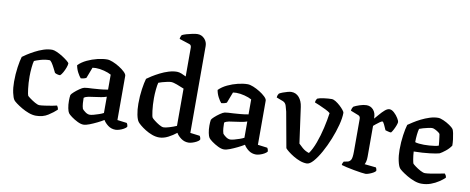

<svg xmlns="http://www.w3.org/2000/svg" viewBox="-68 -1106 3463 1416"><g transform="rotate(10 1664.0 -398.0)"><path d="M244 0Q218 0 189.5 -10.5Q161 -21 135.5 -36Q110 -51 92 -64.5Q74 -78 69 -85Q58 -100 50 -137Q42 -174 42 -219Q42 -277 49.5 -328.5Q57 -380 66 -409Q76 -417 98.5 -431.5Q121 -446 151 -462Q181 -478 214 -489Q247 -500 279 -500Q292 -500 314 -490.5Q336 -481 358 -467Q380 -453 396 -440Q412 -427 413 -421Q413 -410 406 -390.5Q399 -371 388.5 -352Q378 -333 368 -325Q355 -325 344 -328.5Q333 -332 328 -336Q321 -350 311 -370Q301 -390 290.5 -405.5Q280 -421 272 -421Q239 -421 205.5 -411Q172 -401 160 -395Q155 -380 151.5 -345Q148 -310 148 -279Q148 -227 153.5 -184.5Q159 -142 163 -135Q166 -131 183.5 -118Q201 -105 222 -93Q243 -81 256 -81Q270 -81 297.5 -85Q325 -89 350.5 -93.5Q376 -98 385 -101Q388 -97 391.5 -90Q395 -83 396 -72Q372 -49 334 -24.5Q296 0 244 0Z M600 4Q581 4 555.5 -8.5Q530 -21 509 -36.5Q488 -52 482 -61Q475 -71 470 -96Q465 -121 465 -151Q465 -175 468 -194Q471 -202 488 -217.5Q505 -233 526 -247.5Q547 -262 560 -265Q568 -267 585.5 -268Q603 -269 623 -270Q650 -272 675.5 -274Q701 -276 735 -282V-394Q714 -406 681 -414.5Q648 -423 619 -423Q612 -423 605.5 -422Q599 -421 594 -421L563 -340Q559 -337 548 -333.5Q537 -330 522 -329Q511 -341 497.5 -366Q484 -391 479 -420Q505 -446 542 -463.5Q579 -481 618.5 -490.5Q658 -500 691 -500Q708 -500 733 -490Q758 -480 783 -464.5Q808 -449 825 -432.5Q842 -416 842 -404V-73L913 -64Q916 -61 919 -53.5Q922 -46 922 -36Q915 -27 900 -18.5Q885 -10 868 -5Q851 0 840 0Q808 0 784 -18Q760 -36 748 -57Q729 -45 700.5 -31Q672 -17 645 -6.5Q618 4 600 4ZM634 -76Q644 -76 663 -81Q682 -86 702 -93Q722 -100 735 -107V-229Q716 -222 694 -218.5Q672 -215 650 -212Q624 -209 602 -205Q580 -201 568 -191Q568 -174 569.5 -151Q571 -128 577 -110Q582 -102 599.5 -89Q617 -76 634 -76Z M1166 0Q1140 0 1113 -10Q1086 -20 1062 -35Q1038 -50 1021.5 -64Q1005 -78 1000 -85Q988 -100 980.5 -137Q973 -174 973 -219Q973 -277 980.5 -328.5Q988 -380 997 -409Q1010 -419 1034 -434Q1058 -449 1088.5 -464.5Q1119 -480 1151.5 -490Q1184 -500 1214 -500Q1229 -500 1248 -492.5Q1267 -485 1282 -477V-692Q1282 -700 1279 -707Q1276 -714 1267 -717L1190 -742Q1191 -753 1194.5 -761Q1198 -769 1200 -772Q1211 -778 1233 -784.5Q1255 -791 1278 -795.5Q1301 -800 1315 -800Q1345 -800 1366.5 -777.5Q1388 -755 1388 -723V-73L1459 -64Q1462 -61 1465 -53.5Q1468 -46 1468 -36Q1461 -26 1446 -18Q1431 -10 1414.5 -5Q1398 0 1386 0Q1355 0 1330.5 -18Q1306 -36 1294 -57Q1267 -35 1233 -17.5Q1199 0 1166 0ZM1186 -79Q1200 -79 1228.5 -87.5Q1257 -96 1282 -107V-386Q1256 -397 1228 -407.5Q1200 -418 1183 -418Q1173 -418 1154.5 -414Q1136 -410 1118 -405Q1100 -400 1091 -396Q1086 -380 1082.5 -344.5Q1079 -309 1079 -279Q1079 -227 1084.5 -184.5Q1090 -142 1095 -135Q1098 -130 1115 -116.5Q1132 -103 1152.5 -91Q1173 -79 1186 -79Z M1652 4Q1633 4 1607.5 -8.5Q1582 -21 1561 -36.5Q1540 -52 1534 -61Q1527 -71 1522 -96Q1517 -121 1517 -151Q1517 -175 1520 -194Q1523 -202 1540 -217.5Q1557 -233 1578 -247.5Q1599 -262 1612 -265Q1620 -267 1637.5 -268Q1655 -269 1675 -270Q1702 -272 1727.5 -274Q1753 -276 1787 -282V-394Q1766 -406 1733 -414.5Q1700 -423 1671 -423Q1664 -423 1657.5 -422Q1651 -421 1646 -421L1615 -340Q1611 -337 1600 -333.5Q1589 -330 1574 -329Q1563 -341 1549.5 -366Q1536 -391 1531 -420Q1557 -446 1594 -463.5Q1631 -481 1670.5 -490.5Q1710 -500 1743 -500Q1760 -500 1785 -490Q1810 -480 1835 -464.5Q1860 -449 1877 -432.5Q1894 -416 1894 -404V-73L1965 -64Q1968 -61 1971 -53.5Q1974 -46 1974 -36Q1967 -27 1952 -18.5Q1937 -10 1920 -5Q1903 0 1892 0Q1860 0 1836 -18Q1812 -36 1800 -57Q1781 -45 1752.5 -31Q1724 -17 1697 -6.5Q1670 4 1652 4ZM1686 -76Q1696 -76 1715 -81Q1734 -86 1754 -93Q1774 -100 1787 -107V-229Q1768 -222 1746 -218.5Q1724 -215 1702 -212Q1676 -209 1654 -205Q1632 -201 1620 -191Q1620 -174 1621.5 -151Q1623 -128 1629 -110Q1634 -102 1651.5 -89Q1669 -76 1686 -76Z M2272 0Q2247 0 2221 -9.5Q2195 -19 2171 -33.5Q2147 -48 2129.5 -62Q2112 -76 2105 -85L2057 -350Q2052 -370 2045.5 -392Q2039 -414 2020 -422L1970 -441Q1971 -453 1974.5 -461Q1978 -469 1981 -472Q1991 -478 2008 -484.5Q2025 -491 2042.5 -495.5Q2060 -500 2070 -500Q2105 -500 2128 -473.5Q2151 -447 2157 -403L2194 -135Q2201 -127 2224 -107Q2247 -87 2275 -79Q2299 -112 2319 -166.5Q2339 -221 2353 -282Q2367 -343 2374 -395Q2363 -405 2338.5 -417Q2314 -429 2289.5 -439.5Q2265 -450 2254 -454Q2255 -465 2258.5 -473Q2262 -481 2265 -484Q2280 -491 2313.5 -495.5Q2347 -500 2372 -500Q2385 -500 2402 -489.5Q2419 -479 2435.5 -464Q2452 -449 2463 -435Q2474 -421 2474 -415Q2474 -376 2460 -322.5Q2446 -269 2423.5 -213Q2401 -157 2374 -108.5Q2347 -60 2320.5 -30Q2294 0 2272 0Z M2712 0Q2703 0 2678.5 -3.5Q2654 -7 2624 -12.5Q2594 -18 2567.5 -24Q2541 -30 2529 -34Q2529 -42 2532.5 -49.5Q2536 -57 2539 -61L2565 -66Q2581 -69 2590.5 -83.5Q2600 -98 2600 -146V-392Q2600 -411 2585 -417L2526 -440Q2527 -452 2531 -460.5Q2535 -469 2538 -472Q2554 -481 2582.5 -490.5Q2611 -500 2633 -500Q2664 -500 2684 -477.5Q2704 -455 2704 -417V-412Q2717 -426 2734.5 -447Q2752 -468 2770.5 -484Q2789 -500 2805 -500Q2822 -500 2840.5 -483Q2859 -466 2871 -446Q2883 -426 2883 -418Q2883 -410 2877 -393.5Q2871 -377 2862 -359.5Q2853 -342 2845 -333Q2834 -333 2822 -336.5Q2810 -340 2802 -342Q2793 -362 2784 -382Q2775 -402 2768 -402Q2763 -402 2749.5 -392.5Q2736 -383 2722.5 -372Q2709 -361 2706 -358V-126Q2706 -105 2702 -90Q2698 -75 2694 -69L2780 -60Q2782 -57 2784.5 -50.5Q2787 -44 2787 -35Q2782 -27 2767.5 -19Q2753 -11 2737 -5.5Q2721 0 2712 0Z M3131 0Q3105 0 3076.5 -10.5Q3048 -21 3022.5 -36Q2997 -51 2979 -64.5Q2961 -78 2956 -85Q2945 -100 2937 -137Q2929 -174 2929 -219Q2929 -277 2936.5 -328.5Q2944 -380 2953 -409Q2966 -418 2990 -433.5Q3014 -449 3044 -464Q3074 -479 3106.5 -489.5Q3139 -500 3169 -500Q3185 -500 3210 -489Q3235 -478 3257 -463Q3279 -448 3287 -437Q3292 -429 3296.5 -408Q3301 -387 3304 -362Q3307 -337 3307 -316Q3291 -292 3266.5 -272.5Q3242 -253 3225 -244Q3207 -238 3154 -231.5Q3101 -225 3034 -224Q3036 -192 3040.5 -166Q3045 -140 3048 -135Q3051 -131 3069 -117.5Q3087 -104 3108.5 -92.5Q3130 -81 3143 -81Q3158 -81 3188 -85.5Q3218 -90 3247 -96Q3276 -102 3288 -104Q3292 -100 3296.5 -92.5Q3301 -85 3301 -74Q3285 -59 3259 -41.5Q3233 -24 3200.5 -12Q3168 0 3131 0ZM3099 -286Q3118 -286 3140.5 -287.5Q3163 -289 3181.5 -292Q3200 -295 3209 -299Q3208 -312 3206 -330Q3204 -348 3202 -363Q3200 -378 3199 -383Q3198 -388 3187 -396Q3176 -404 3162 -411Q3148 -418 3139 -418Q3129 -418 3110 -414Q3091 -410 3072 -404.5Q3053 -399 3044 -395Q3039 -378 3036 -350.5Q3033 -323 3033 -294Q3042 -290 3062 -288Q3082 -286 3099 -286Z"/></g></svg>

Font: Texturina 72pt SemiBold
Style: Regular
Weight: 600
Designer: Guillermo Torres Carreño
Foundry: Omnibus-Type
Version: Version 1.002; ttfautohint (v1.8.3)